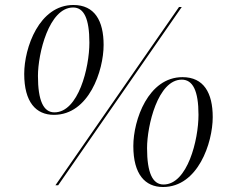

<svg xmlns="http://www.w3.org/2000/svg" viewBox="-20 -742 911 769"><path d="M196 -282C336 -282 395 -459 395 -562C395 -659 359 -722 274 -722C137 -722 77 -551 77 -446C77 -333 124 -282 196 -282ZM202 0H213L708 -714H697ZM198 -292C154 -292 132 -339 132 -438C132 -527 176 -712 273 -712C316 -712 338 -668 338 -571C338 -471 294 -292 198 -292ZM633 7C773 7 832 -170 832 -273C832 -370 796 -433 711 -433C574 -433 514 -262 514 -157C514 -44 561 7 633 7ZM635 -3C591 -3 569 -50 569 -149C569 -238 612 -423 708 -423C752 -423 775 -379 775 -282C775 -182 731 -3 635 -3Z"/></svg>

Font: Noto Serif Display Light
Style: Italic
Weight: 300
Italic angle: -12°
Designer: Monotype Design Team
Foundry: Monotype Imaging Inc.
Version: Version 2.009